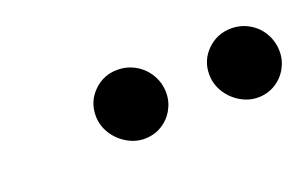

<svg xmlns="http://www.w3.org/2000/svg" viewBox="-33 -826 506 316"><g transform="rotate(-20 220.0 -668.0)"><path d="M317.9 -669.9Q317.9 -694.8 335.4 -711.9Q353 -729 377.9 -729Q394.5 -729 408.9 -720.7Q423.3 -712.4 431.6 -697.8Q439.9 -683.1 439.9 -666Q439.9 -650.4 432.1 -636.7Q424.3 -623 410.9 -615Q397.5 -606.9 380.9 -606.9Q364.7 -606.9 350.1 -615.7Q335.4 -624.5 326.7 -638.9Q317.9 -653.3 317.9 -669.9ZM119.1 -669.9Q119.1 -694.8 136.5 -711.9Q153.8 -729 178.2 -729Q195.3 -729 209.7 -720.7Q224.1 -712.4 232.7 -697.8Q241.2 -683.1 241.2 -666Q241.2 -650.4 233.4 -636.7Q225.6 -623 212.2 -615Q198.7 -606.9 182.1 -606.9Q166 -606.9 151.4 -615.7Q136.7 -624.5 127.9 -638.9Q119.1 -653.3 119.1 -669.9Z"/></g></svg>

Font: Reddit Sans Chocolate
Style: Italic
Weight: 400
Italic angle: -11.25°
Designer: Stephen Hutchings
Version: Version 1.013